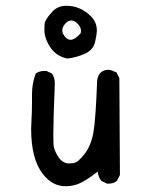

<svg xmlns="http://www.w3.org/2000/svg" viewBox="-20 -647 540 666"><path d="M207 -1Q162 -1 129 -43Q88 -95 88 -200L89 -225Q91 -260 91 -292V-320Q91 -358 104 -392Q117 -401 134 -401H141L160 -392Q170 -378 170 -360V-354Q165 -229 165 -182Q165 -168 165.5 -148Q166 -128 181.5 -104Q197 -80 220 -80Q222 -80 236 -81.5Q250 -83 273 -112.5Q296 -142 304 -187.5Q312 -233 317 -368Q322 -405 358 -405Q363 -405 384 -396L394 -376L396 -40L386 -20Q374 -10 357 -10H351L331 -20Q321 -33 319 -52Q276 -18 249 -8Q229 -1 207 -1ZM213 -444Q175 -452 154.5 -483Q134 -514 134 -544Q134 -546 134.5 -562Q135 -578 161 -606Q180 -627 210 -627Q259 -627 296 -590Q316 -570 316 -540Q316 -530 310 -502Q304 -474 274 -460.5Q244 -447 213 -444ZM225 -509Q240 -509 260 -532L261 -540Q261 -555 245 -569Q236 -576 227 -576Q216 -576 206 -564.5Q196 -553 196 -542Q196 -530 207 -518Q215 -509 225 -509Z"/></svg>

Font: Xiaolai Mono SC
Style: Regular
Weight: 400
Monospace: yes
Designer: LXGW / Nozomi Seto
Version: Version 3.113;September 30, 2024